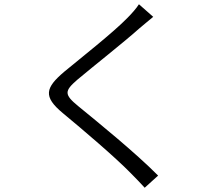

<svg xmlns="http://www.w3.org/2000/svg" viewBox="-20 -820 1040 901"><path d="M699 -741 632 -800C621 -782 597 -755 578 -736C511 -667 357 -546 281 -483C193 -408 181 -367 275 -289C368 -212 521 -82 593 -8C617 16 639 39 659 61L722 4C615 -104 440 -246 347 -322C280 -377 282 -393 343 -446C418 -509 564 -624 633 -686C649 -699 679 -725 699 -741Z"/></svg>

Font: Noto Sans HK DemiLight
Style: Regular
Weight: 350
Designer: Ryoko NISHIZUKA 西塚涼子 (kana, bopomofo & ideographs); Paul D. Hunt (Latin, Greek & Cyrillic); Sandoll Communications 산돌커뮤니
Foundry: Adobe
Version: Version 2.004;hotconv 1.0.118;makeotfexe 2.5.65603